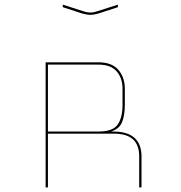

<svg xmlns="http://www.w3.org/2000/svg" viewBox="-20 -899 783 829"><path d="M405 -620H187V-331H405Q467 -331 488 -361Q509 -391 509 -446V-516Q509 -562 483.5 -591Q458 -620 405 -620ZM187 -90H177V-630H405Q463 -630 491 -597.5Q519 -565 519 -516V-447Q519 -401 507 -371.5Q495 -342 459 -331H470Q531 -331 561 -303.5Q591 -276 591 -224V-90H581V-224Q581 -273 554 -297.5Q527 -322 470 -322H187ZM251 -879 338 -851Q345 -849 352.5 -847Q360 -845 370 -845Q380 -845 387.5 -847Q395 -849 402 -851L489 -879V-868L406 -841Q397 -839 389 -837Q381 -835 370 -835Q359 -835 351 -837Q343 -839 334 -841L251 -868Z"/></svg>

Font: Bungee Hairline
Style: Regular
Weight: 400
Designer: David Jonathan Ross
Foundry: David Jonathan Ross
Version: Version 1.000;PS 1.0;hotconv 1.0.72;makeotf.lib2.5.5900